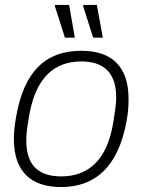

<svg xmlns="http://www.w3.org/2000/svg" viewBox="-20 -743 576 775"><path d="M356 -591H395L371 -723H317L315 -720ZM242 -591H282L259 -723H203L201 -720ZM227 12C365 12 458 -71 491 -255C497 -287 499 -316 499 -342C499 -476 431 -538 308 -538C167 -538 77 -458 45 -271C39 -238 36 -208 36 -182C36 -50 105 12 227 12ZM227 -31C138 -31 86 -73 86 -176C86 -197 88 -221 98 -278C125 -433 202 -495 308 -495C396 -495 449 -452 449 -350C449 -328 446 -304 437 -248C412 -93 333 -31 227 -31Z"/></svg>

Font: Archivo Thin
Style: Italic
Weight: 100
Italic angle: -10°
Designer: Hector Gatti
Foundry: Omnibus-Type
Version: Version 2.001